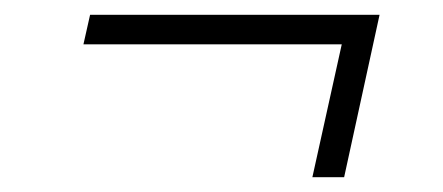

<svg xmlns="http://www.w3.org/2000/svg" viewBox="-20 -407 600 260"><path d="M447 -366 468 -347H93L102 -387H494L446 -167H403Z"/></svg>

Font: Roboto Serif 20pt Thin
Style: Italic
Weight: 250
Italic angle: -10°
Version: Version 1.007